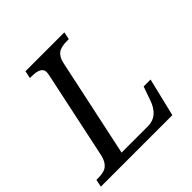

<svg xmlns="http://www.w3.org/2000/svg" viewBox="-207 -865 1016 1016"><g transform="rotate(-45 301.5 -357.0)"><path d="M-11.2 -42H2Q48.8 -42 69.3 -60.3Q89.8 -78.6 98.1 -113.8L202.1 -604Q206.1 -622.6 206.1 -631.8Q206.1 -671.9 133.8 -671.9H121.1L129.9 -713.9H420.9L412.1 -671.9H398.9Q351.6 -671.9 331.1 -655Q310.5 -638.2 303.2 -604L185.1 -49.8H381.8Q458.5 -49.8 488.8 -140.1L515.1 -214.8H566.9L515.1 0H-20Z"/></g></svg>

Font: Droid Serif
Style: Italic
Weight: 400
Italic angle: -12°
Designer: Monotype Design team
Foundry: Monotype Imaging Inc.
Version: Version 1.03